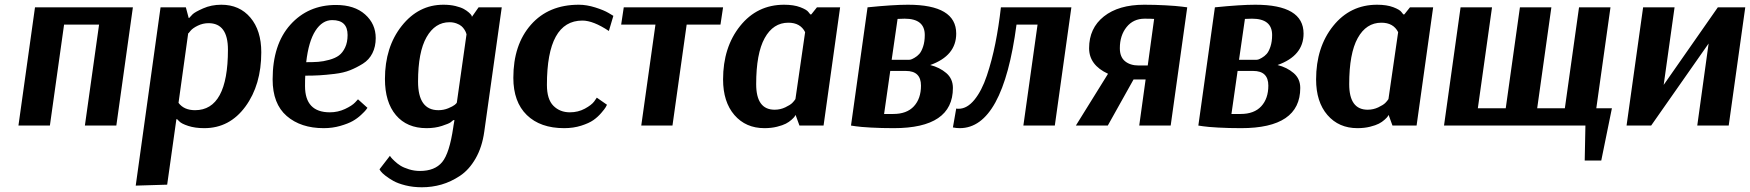

<svg xmlns="http://www.w3.org/2000/svg" viewBox="-20 -531 7401 812"><path d="M472 0H339L399 -427H251L191 0H58L128 -500H542Z M659 -500H766L778 -455H780Q785 -461 794.5 -470.5Q804 -480 839 -495.5Q874 -511 916 -511Q993 -511 1039 -456.5Q1085 -402 1085 -310Q1085 -172 1018 -80.5Q951 11 844 11Q805 11 776 1.5Q747 -8 738 -18L729 -27H726L687 250L554 254ZM776 -391 735 -96Q758 -65 805 -65Q944 -65 944 -321Q944 -433 862 -433Q838 -433 816.5 -422.5Q795 -412 786 -401L777 -390Z M1534 -75Q1532 -72 1527.5 -66Q1523 -60 1507 -45Q1491 -30 1471.5 -19Q1452 -8 1419 1.5Q1386 11 1349 11Q1252 11 1192.5 -40.5Q1133 -92 1133 -195Q1133 -343 1208 -426.5Q1283 -510 1401 -510Q1479 -510 1524 -470Q1569 -430 1569 -370Q1569 -334 1555 -306Q1541 -278 1514.5 -261.5Q1488 -245 1460.5 -234Q1433 -223 1395 -218.5Q1357 -214 1330.5 -212.5Q1304 -211 1271 -211Q1270 -197 1270 -167Q1270 -56 1375 -56Q1409 -56 1439 -70Q1469 -84 1482 -98L1494 -111ZM1385 -446Q1343 -446 1314 -401Q1285 -356 1275 -268Q1305 -268 1326 -269.5Q1347 -271 1372.5 -278Q1398 -285 1413.5 -296.5Q1429 -308 1439.5 -330Q1450 -352 1450 -383Q1450 -446 1385 -446Z M2028 26Q2019 91 1991.5 139Q1964 187 1925.5 212.5Q1887 238 1847 249.5Q1807 261 1764 261Q1727 261 1695 253Q1663 245 1643.5 234Q1624 223 1610 212Q1596 201 1590 193L1585 185L1629 128Q1631 131 1634 135Q1637 139 1648.5 150Q1660 161 1673.5 169.5Q1687 178 1709.5 185Q1732 192 1756 192Q1819 192 1850 154.5Q1881 117 1897 7L1898 0L1902 -23H1897Q1893 -19 1885.5 -13.5Q1878 -8 1849 1.5Q1820 11 1784 11Q1701 11 1654.5 -44Q1608 -99 1608 -197Q1608 -332 1679 -421.5Q1750 -511 1855 -511Q1884 -511 1906.5 -505.5Q1929 -500 1941.5 -493Q1954 -486 1962.5 -478.5Q1971 -471 1974 -466L1976 -460L2004 -500H2102ZM1834 -65Q1856 -65 1875.5 -73Q1895 -81 1903 -87.5Q1911 -94 1912 -97L1953 -386Q1952 -389 1950.5 -393.5Q1949 -398 1944 -406Q1939 -414 1931.5 -420.5Q1924 -427 1910.5 -432Q1897 -437 1881 -437Q1820 -437 1784 -374Q1748 -311 1748 -186Q1748 -65 1834 -65Z M2555 -400Q2489 -444 2443 -444Q2293 -444 2293 -172Q2293 -111 2320.5 -83.5Q2348 -56 2390 -56Q2425 -56 2453.5 -71.5Q2482 -87 2493 -102L2504 -118L2547 -88Q2545 -84 2541.5 -77.5Q2538 -71 2523 -53.5Q2508 -36 2489.5 -23Q2471 -10 2438 0.5Q2405 11 2366 11Q2265 11 2208 -44.5Q2151 -100 2151 -202Q2151 -342 2225.5 -426.5Q2300 -511 2428 -511Q2461 -511 2497.5 -499.5Q2534 -488 2554 -476L2574 -464Z M2884 -427 2824 0H2692L2752 -427H2607L2618 -500H3038L3027 -427Z M3463 0H3361L3345 -44H3344Q3343 -42 3340.5 -38Q3338 -34 3327.5 -24.5Q3317 -15 3303.5 -8Q3290 -1 3266 5Q3242 11 3213 11Q3134 11 3086 -44.5Q3038 -100 3038 -195Q3038 -331 3110 -421Q3182 -511 3296 -511Q3337 -511 3364.5 -500.5Q3392 -490 3399 -480L3407 -470H3411L3435 -500H3533ZM3256 -67Q3280 -67 3301 -77Q3322 -87 3330.5 -95.5Q3339 -104 3344 -112L3385 -395Q3365 -435 3314 -435Q3250 -435 3214 -370Q3178 -305 3178 -175Q3178 -67 3256 -67Z M3760 11Q3708 11 3663 8.5Q3618 6 3599 3L3579 0L3649 -500Q3757 -511 3820 -511Q4024 -511 4024 -389Q4024 -295 3914 -256Q3954 -246 3982 -222Q4010 -198 4010 -159Q4010 11 3760 11ZM3824 -278Q3827 -278 3831.5 -279Q3836 -280 3847.5 -286.5Q3859 -293 3868 -303Q3877 -313 3884 -334Q3891 -355 3891 -383Q3891 -452 3806 -452Q3788 -452 3776 -451L3751 -278ZM3745 -231 3719 -49H3758Q3815 -49 3845 -81.5Q3875 -114 3875 -169Q3875 -231 3811 -231Z M4441 0H4308L4368 -427H4279Q4221 11 4039 11Q4025 11 4010 8L4024 -72Q4027 -71 4034 -71Q4070 -71 4101 -109Q4132 -147 4153.5 -211Q4175 -275 4189.5 -347.5Q4204 -420 4213 -500H4511Z M4931 0H4798L4825 -195H4774L4665 0H4530L4666 -219Q4586 -256 4586 -327Q4586 -412 4648.5 -461.5Q4711 -511 4819 -511Q4864 -511 4909.5 -508.5Q4955 -506 4978 -503L5001 -500ZM4716 -327Q4716 -290 4738 -272Q4760 -254 4796 -254H4834L4861 -451Q4847 -452 4821 -452Q4773 -452 4744.5 -416.5Q4716 -381 4716 -327Z M5229 11Q5177 11 5132 8.5Q5087 6 5068 3L5048 0L5118 -500Q5226 -511 5289 -511Q5493 -511 5493 -389Q5493 -295 5383 -256Q5423 -246 5451 -222Q5479 -198 5479 -159Q5479 11 5229 11ZM5293 -278Q5296 -278 5300.5 -279Q5305 -280 5316.5 -286.5Q5328 -293 5337 -303Q5346 -313 5353 -334Q5360 -355 5360 -383Q5360 -452 5275 -452Q5257 -452 5245 -451L5220 -278ZM5214 -231 5188 -49H5227Q5284 -49 5314 -81.5Q5344 -114 5344 -169Q5344 -231 5280 -231Z M5971 0H5869L5853 -44H5852Q5851 -42 5848.5 -38Q5846 -34 5835.5 -24.5Q5825 -15 5811.5 -8Q5798 -1 5774 5Q5750 11 5721 11Q5642 11 5594 -44.5Q5546 -100 5546 -195Q5546 -331 5618 -421Q5690 -511 5804 -511Q5845 -511 5872.5 -500.5Q5900 -490 5907 -480L5915 -470H5919L5943 -500H6041ZM5764 -67Q5788 -67 5809 -77Q5830 -87 5838.5 -95.5Q5847 -104 5852 -112L5893 -395Q5873 -435 5822 -435Q5758 -435 5722 -370Q5686 -305 5686 -175Q5686 -67 5764 -67Z M6752 148H6682L6685 0H6087L6157 -500H6290L6230 -73H6348L6408 -500H6541L6481 -73H6598L6658 -500H6791L6731 -73H6797Z M7361 -500 7291 0H7158L7206 -347L6963 0H6859L6929 -500H7062L7016 -172L7245 -500Z"/></svg>

Font: Arsenal
Style: Bold Italic
Weight: 700
Italic angle: -9.10001°
Designer: Andrij Shevchenko
Foundry: Stairsfor
Version: Version 2.001;PS 002.001;hotconv 1.0.88;makeotf.lib2.5.64775